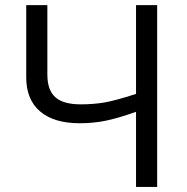

<svg xmlns="http://www.w3.org/2000/svg" viewBox="-20 -734 735 754"><path d="M597.2 0H514.2V-294.9Q441.4 -269 393.1 -259.5Q344.7 -250 293 -250Q191.9 -250 137.5 -296.4Q83 -342.8 83 -430.2V-713.9H166V-439.9Q166 -380.9 197 -352.5Q228 -324.2 297.9 -324.2Q345.2 -324.2 388.4 -331.3Q431.6 -338.4 514.2 -365.2V-713.9H597.2Z"/></svg>

Font: XL-Viking
Style: Regular
Weight: 400
Foundry: Ascender Corporation
Version: Version 1.10 March 23, 2015